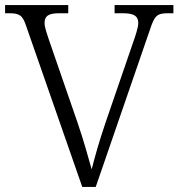

<svg xmlns="http://www.w3.org/2000/svg" viewBox="-20 -734 701 754"><path d="M83 -631 303 0H356L569 -618C587 -673 597 -682 640 -682H661V-714H430V-682H462C508 -682 523 -670 523 -643C523 -626 511 -591 505 -574L395 -254C369 -177 354 -124 340 -69C325 -122 309 -181 284 -254L172 -578C166 -596 155 -627 155 -643C155 -670 168 -682 213 -682H248V-714H0V-682H15C57 -682 69 -674 83 -631Z"/></svg>

Font: Noto Serif Ethiopic Light
Style: Regular
Weight: 300
Designer: Monotype Design Team
Foundry: Monotype Imaging Inc.
Version: Version 2.102